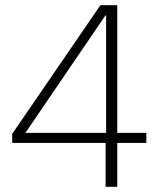

<svg xmlns="http://www.w3.org/2000/svg" viewBox="-20 -720 609 740"><path d="M387 0V-169H27V-204L367 -700H432V-208H544V-169H432V0ZM78 -208H389V-660H386Z"/></svg>

Font: DM Sans 36pt ExtraLight
Style: Regular
Weight: 250
Designer: Colophon Foundry, Jonny Pinhorn
Foundry: Colophon Foundry
Version: Version 4.004;gftools[0.9.30]